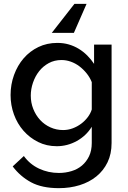

<svg xmlns="http://www.w3.org/2000/svg" viewBox="-20 -755 667 998"><path d="M275 5Q222 5 178 -17Q134 -39 102 -75.5Q70 -112 52.5 -160Q35 -208 35 -261Q35 -316 53 -365.5Q71 -415 103 -452Q135 -489 179.5 -510.5Q224 -532 278 -532Q310 -532 337.5 -524Q365 -516 389 -501.5Q413 -487 433.5 -466.5Q454 -446 469 -423V-523H560V-12Q560 45 539 88.5Q518 132 481 162Q444 192 394 207.5Q344 223 286 223Q198 223 141.5 192.5Q85 162 46 110L104 56Q135 99 183 121.5Q231 144 286 144Q320 144 351.5 134.5Q383 125 406 105.5Q429 86 443 57Q457 28 457 -12V-96Q428 -49 379 -22Q330 5 275 5ZM308 -79Q334 -79 358 -88Q382 -97 402 -112Q422 -127 436.5 -146.5Q451 -166 457 -186V-328Q447 -353 430 -374Q413 -395 392.5 -410.5Q372 -426 348 -434.5Q324 -443 300 -443Q263 -443 233.5 -427Q204 -411 183.5 -385Q163 -359 151.5 -325.5Q140 -292 140 -258Q140 -221 153 -188.5Q166 -156 188.5 -131.5Q211 -107 242 -93Q273 -79 308 -79ZM367 -735H430L364 -584H249Z"/></svg>

Font: Rising Sun Medium
Style: Regular
Weight: 500
Designer: Matt McInerney, Pablo Impallari, Rodrigo Fuenzalida (Raleway font), Stephen Hutchings (Greek), Cristiano Sobral (main ch
Foundry: The Rising Sun Project Authors
Version: Version 4.327; ttfautohint (v1.8.4.7-5d5b-dirty)